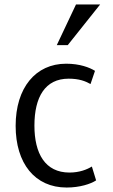

<svg xmlns="http://www.w3.org/2000/svg" viewBox="-20 -827 506 859"><path d="M283 -625 428 -807H320L234 -625ZM410 -20 391 -82C370 -69 336 -55 291 -55C182 -55 134 -140 134 -265C134 -393 182 -475 287 -475C334 -475 362 -464 385 -451C392 -471 398 -490 405 -510C381 -525 337 -542 276 -542C139 -542 50 -434 50 -264C50 -96 136 12 278 12C337 12 386 -4 410 -20Z"/></svg>

Font: Repo
Style: Regular
Weight: 400
Designer: Stefan Peev
Foundry: Context Ltd
Version: Version 0.000